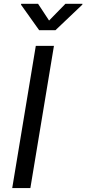

<svg xmlns="http://www.w3.org/2000/svg" viewBox="-20 -962 442 982"><path d="M255.9 -727.5 135.3 0H42.5L163.1 -727.5ZM174.8 -942.4 231 -856.9 314.5 -942.4H401.9L400.9 -938L263.7 -807.6H180.2L87.4 -938L88.4 -942.4Z"/></svg>

Font: Inter Variable
Style: Italic
Weight: 400
Italic angle: -9.39999°
Designer: Rasmus Andersson
Foundry: rsms
Version: Version 4.001;git-9221beed3